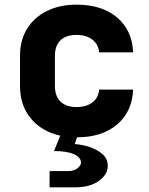

<svg xmlns="http://www.w3.org/2000/svg" viewBox="-20 -580 640 825"><path d="M193 225V155H273Q298 155 313 143Q328 131 328 119Q328 96 297.5 82.5Q267 69 212 69L239 3Q159 -15 112.5 -71Q66 -127 66 -210V-340Q66 -407 96 -456Q126 -505 181 -532.5Q236 -560 309 -560Q418 -560 483 -505Q548 -450 552 -355H406Q403 -390 376.5 -410Q350 -430 309 -430Q264 -430 240 -407Q216 -384 216 -340V-210Q216 -167 240 -143.5Q264 -120 309 -120Q350 -120 376.5 -139.5Q403 -159 406 -195H552Q548 -100 483 -45Q418 10 311 10L301 39Q332 41 364.5 51.5Q397 62 420 82Q443 102 443 133Q443 170 404.5 197.5Q366 225 303 225Z"/></svg>

Font: JetBrains Mono NL ExtraBold
Style: Regular
Weight: 800
Designer: Philipp Nurullin, Konstantin Bulenkov
Foundry: JetBrains
Version: Version 2.304; ttfautohint (v1.8.4.7-5d5b)